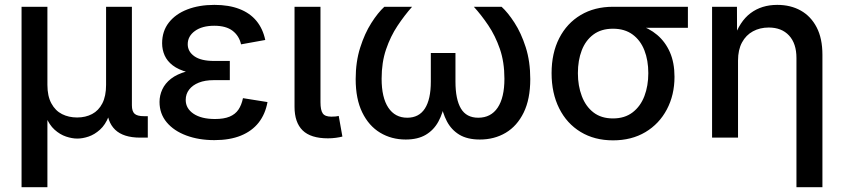

<svg xmlns="http://www.w3.org/2000/svg" viewBox="-20 -567 3477 791"><path d="M68.8 204.1V-539.1H175.3V-217.3Q175.3 -170.9 191.7 -140.9Q208 -110.8 235.6 -96.9Q263.2 -83 297.9 -83Q332.5 -83 359.4 -97.2Q386.2 -111.3 401.6 -141.1Q417 -170.9 417 -217.3V-539.1H523.4V-133.3Q523.4 -108.4 534.4 -98.4Q545.4 -88.4 572.3 -88.4H588.9V0H557.6Q488.3 0 454.3 -32.7Q420.4 -65.4 420.4 -127.9V-177.2H441.9Q441.9 -123 428 -87.9Q414.1 -52.7 391.8 -32.7Q369.6 -12.7 345 -4.4Q320.3 3.9 298.3 3.9Q276.9 3.9 252 -4.4Q227.1 -12.7 204.8 -32.7Q182.6 -52.7 168.5 -87.9Q154.3 -123 154.3 -177.2H175.3V204.1Z M863.3 10.3Q798.8 10.3 747.6 -8.8Q696.3 -27.8 666.7 -63.2Q637.2 -98.6 637.2 -147Q637.2 -173.8 648.7 -198.7Q660.2 -223.6 684.6 -242.7Q709 -261.7 749 -272.9Q789.1 -284.2 846.7 -284.2H926.8V-236.8H860.4Q824.7 -236.8 799.1 -226.6Q773.4 -216.3 759.3 -198Q745.1 -179.7 745.1 -155.3Q745.1 -120.1 777.3 -98.4Q809.6 -76.7 865.7 -76.7Q902.3 -76.7 925.8 -86.4Q949.2 -96.2 962.2 -115.2Q975.1 -134.3 981 -162.6L1082 -146.5Q1073.2 -97.2 1045.7 -62Q1018.1 -26.9 972.4 -8.3Q926.8 10.3 863.3 10.3ZM848.6 -259.3Q792 -259.3 753.4 -269.5Q714.8 -279.8 691.7 -297.6Q668.5 -315.4 658.2 -338.9Q647.9 -362.3 647.9 -388.7Q647.9 -438.5 675.5 -473.9Q703.1 -509.3 751.7 -528.1Q800.3 -546.9 863.3 -546.9Q922.9 -546.9 966.3 -530Q1009.8 -513.2 1036.4 -481Q1063 -448.7 1072.8 -402.3L973.1 -384.3Q965.3 -419.4 938.2 -440.2Q911.1 -460.9 862.8 -460.9Q813 -460.9 783.2 -439.5Q753.4 -418 753.4 -384.8Q753.4 -354.5 780.8 -335.2Q808.1 -315.9 861.8 -315.9H926.8V-259.3Z M1331.1 2.9Q1260.3 2.9 1226.8 -29.8Q1193.4 -62.5 1193.4 -127V-539.1H1300.3V-146Q1300.3 -113.3 1309.6 -99.9Q1318.8 -86.4 1345.2 -86.4Q1356.4 -86.4 1363.3 -87.2Q1370.1 -87.9 1375.5 -89.4L1390.6 -4.4Q1379.9 -1.5 1364 0.7Q1348.1 2.9 1331.1 2.9Z M1651.4 7.8Q1592.8 7.8 1546.1 -20.3Q1499.5 -48.3 1472.4 -103.8Q1445.3 -159.2 1445.3 -241.2Q1445.3 -312.5 1463.9 -370.8Q1482.4 -429.2 1509.8 -472.2Q1537.1 -515.1 1563.5 -539.1H1677.7Q1646.5 -503.9 1617.7 -460.7Q1588.9 -417.5 1570.6 -363.8Q1552.2 -310.1 1552.2 -242.7Q1552.2 -165 1579.8 -123.5Q1607.4 -82 1657.7 -82Q1706.1 -82 1730.5 -119.9Q1754.9 -157.7 1754.9 -231V-348.6H1856.4V-231Q1856.4 -157.7 1878.9 -119.9Q1901.4 -82 1950.2 -82Q2002.4 -82 2030.3 -123.5Q2058.1 -165 2058.1 -242.7Q2058.1 -311.5 2039.3 -365.7Q2020.5 -419.9 1991.7 -462.6Q1962.9 -505.4 1932.1 -539.1H2046.4Q2072.3 -515.6 2099.6 -473.4Q2127 -431.2 2145.8 -372.6Q2164.6 -314 2164.6 -241.2Q2164.6 -158.7 2137.5 -103.3Q2110.4 -47.9 2063.5 -20Q2016.6 7.8 1957 7.8Q1905.3 7.8 1872.3 -12.2Q1839.4 -32.2 1821 -67.4Q1802.7 -102.5 1794.9 -147.9H1813Q1805.2 -101.1 1786.1 -66.2Q1767.1 -31.2 1734.1 -11.7Q1701.2 7.8 1651.4 7.8Z M2505.4 11.2Q2429.2 11.2 2372.1 -23.4Q2314.9 -58.1 2283.7 -120.6Q2252.4 -183.1 2252.4 -265.6Q2252.4 -348.1 2283.9 -409.7Q2315.4 -471.2 2372.3 -505.1Q2429.2 -539.1 2505.4 -539.1H2814V-452.6H2584.5L2505.4 -448.7Q2457 -448.7 2424.8 -424.8Q2392.6 -400.9 2376.7 -359.6Q2360.8 -318.4 2360.8 -265.6Q2360.8 -213.4 2377 -170.9Q2393.1 -128.4 2425 -103.8Q2457 -79.1 2505.4 -79.1Q2553.7 -79.1 2586.2 -104Q2618.7 -128.9 2634.8 -171.1Q2650.9 -213.4 2650.9 -265.6Q2650.9 -318.4 2634.8 -359.6Q2618.7 -400.9 2586.2 -424.8Q2553.7 -448.7 2505.4 -448.7V-479.5Q2561 -479.5 2607.4 -465.6Q2653.8 -451.7 2687.5 -423.1Q2721.2 -394.5 2740 -351.6Q2758.8 -308.6 2758.8 -250.5Q2758.8 -175.8 2727.3 -116.2Q2695.8 -56.6 2638.9 -22.7Q2582 11.2 2505.4 11.2Z M3020.5 -317.4V0H2913.6V-539.1H3016.1L3016.6 -406.7H3002.9Q3026.9 -479 3072.3 -512.9Q3117.7 -546.9 3182.1 -546.9Q3237.3 -546.9 3279.1 -523.4Q3320.8 -500 3344.5 -454.3Q3368.2 -408.7 3368.2 -341.3V204.1H3261.2V-328.1Q3261.2 -387.7 3230.7 -420.7Q3200.2 -453.6 3147 -453.6Q3110.8 -453.6 3082 -438Q3053.2 -422.4 3036.9 -392.1Q3020.5 -361.8 3020.5 -317.4Z"/></svg>

Font: Inter 18pt Medium
Style: Regular
Weight: 500
Designer: Rasmus Andersson
Foundry: rsms
Version: Version 4.001;git-66647c0bb